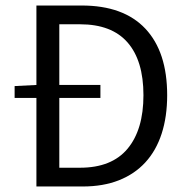

<svg xmlns="http://www.w3.org/2000/svg" viewBox="-20 -676 678 696"><path d="M33 -321V-364L112 -368V-656H276Q428 -656 507 -572Q586 -488 586 -331Q586 -253 566 -191.5Q546 -130 507 -87.5Q468 -45 411 -22.5Q354 0 280 0H112V-321ZM195 -68H270Q385 -68 442.5 -137Q500 -206 500 -331Q500 -456 442.5 -522Q385 -588 270 -588H195V-368H344V-321H195Z"/></svg>

Font: Processing Sans Pro
Style: Regular
Weight: 400
Designer: Paul D. Hunt
Foundry: Adobe Systems Incorporated
Version: Version 2.020;PS 2.000;hotconv 1.0.86;makeotf.lib2.5.63406